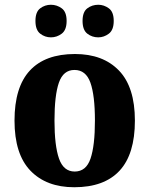

<svg xmlns="http://www.w3.org/2000/svg" viewBox="-20 -777 628 807"><path d="M292 10Q175 10 108 -59.5Q41 -129 41 -270Q41 -411 105.5 -480.5Q170 -550 295 -550Q413 -550 480 -480.5Q547 -411 547 -270Q547 -129 482.5 -59.5Q418 10 292 10ZM294 -56Q342 -56 360.5 -110.5Q379 -165 379 -270Q379 -376 360 -429.5Q341 -483 293 -483Q246 -483 227.5 -429.5Q209 -376 209 -270Q209 -165 228 -110.5Q247 -56 294 -56ZM393 -620Q367 -620 347 -635.5Q327 -651 327 -689Q327 -727 347 -742Q367 -757 393 -757Q417 -757 437.5 -742Q458 -727 458 -689Q458 -651 437.5 -635.5Q417 -620 393 -620ZM194 -620Q169 -620 149 -635.5Q129 -651 129 -689Q129 -727 149 -742Q169 -757 194 -757Q219 -757 239.5 -742Q260 -727 260 -689Q260 -651 239.5 -635.5Q219 -620 194 -620Z"/></svg>

Font: Noto Serif Myanmar SemiCondensed ExtraBold
Style: Regular
Weight: 800
Width: 4
Designer: Ben Mitchell and the Monotype Design Team
Foundry: Monotype Imaging Inc.
Version: Version 2.106; ttfautohint (v1.8.4.7-5d5b)